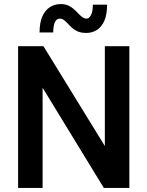

<svg xmlns="http://www.w3.org/2000/svg" viewBox="-20 -924 725 944"><path d="M616 0H490.5L189.5 -492.5V0H69V-697H193.5L495.5 -206V-697H616ZM404 -762Q374 -762 353.8 -773.5Q333.5 -785 315 -806.5Q302.5 -819.5 293.5 -826Q284.5 -832.5 274.5 -832.5Q242.5 -832.5 241.5 -764.5H174.5Q174.5 -812 188 -842.8Q201.5 -873.5 225.2 -888.8Q249 -904 279.5 -904Q304 -904 323 -893.2Q342 -882.5 362.5 -860Q376 -846 385.8 -839.2Q395.5 -832.5 405.5 -832.5Q418 -832.5 427.2 -849.5Q436.5 -866.5 436.5 -901H506.5Q506.5 -852.5 493 -821.8Q479.5 -791 456.2 -776.5Q433 -762 404 -762Z"/></svg>

Font: Acari Sans Neue
Style: Bold
Weight: 700
Designer: Alfredo Marco Pradil (font), Cristiano Sobral (main changes)
Foundry: Hanken Design Co. (font), Cristiano Sobral (main changes)
Version: Version 2.459;March 19, 2022;FontCreator 14.0.0.2808 64-bit;